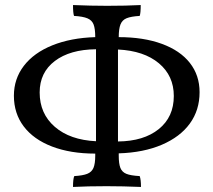

<svg xmlns="http://www.w3.org/2000/svg" viewBox="-20 -737 845 760"><path d="M450 -130V-121Q450 -89 456.5 -72.5Q463 -56 480 -49Q497 -42 533 -40Q538 -26 538 3Q466 0 402 0Q326 0 269 3Q269 -29 274 -40Q308 -42 325.5 -49Q343 -56 350 -72.5Q357 -89 357 -121V-129Q259 -129 186 -157Q113 -185 74 -236.5Q35 -288 35 -358Q35 -425 74.5 -476.5Q114 -528 187 -557.5Q260 -587 357 -590Q357 -623 350.5 -640Q344 -657 326 -664.5Q308 -672 273 -674Q269 -685 269 -717Q340 -714 404 -714Q480 -714 537 -717Q537 -685 533 -674Q499 -672 481.5 -665Q464 -658 457 -640.5Q450 -623 450 -590Q548 -590 620.5 -563.5Q693 -537 731.5 -488Q770 -439 770 -372Q770 -301 731.5 -248Q693 -195 620.5 -164Q548 -133 450 -130ZM360 -178V-542Q257 -541 197 -495.5Q137 -450 137 -371Q137 -287 197 -235Q257 -183 360 -178ZM447 -541V-177Q549 -178 608.5 -226Q668 -274 668 -357Q668 -437 609 -486.5Q550 -536 447 -541Z"/></svg>

Font: Vollkorn SC
Style: Regular
Weight: 400
Designer: Friedrich Althausen
Foundry: Friedrich Althausen
Version: Version 4.015